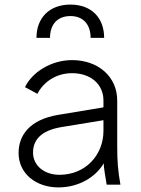

<svg xmlns="http://www.w3.org/2000/svg" viewBox="-20 -805 613 837"><path d="M235 12C325 12 399 -35 432 -93C433 -73 437 -46 445 0H505C494 -61 491 -104 491 -165V-367C491 -470 409 -543 294 -543C202 -543 119 -489 89 -425L143 -396C171 -450 227 -486 294 -486C375 -486 431 -438 431 -367V-337L232 -304C109 -283 61 -215 61 -138C61 -49 136 12 235 12ZM124 -140C124 -193 157 -236 248 -251L431 -281V-235C431 -130 354 -43 239 -43C173 -43 124 -83 124 -140ZM139 -640H198C198 -698 230 -735 287 -735C343 -735 375 -698 375 -640H434C434 -726 380 -785 287 -785C193 -785 139 -725 139 -640Z"/></svg>

Font: Mluvka Light
Style: Regular
Weight: 300
Designer: Modified by Jiří Krblich, Original typeface by Gumpita Rahayu
Foundry: Gumpita Rahayu & Jiří Krblich
Version: Version 2.000;Glyphs 3.1.1 (3134)